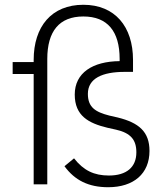

<svg xmlns="http://www.w3.org/2000/svg" viewBox="-20 -772 682 804"><path d="M606 -140C606 -220 562 -258 473 -280L438 -288C379 -303 348 -323 348 -379C348 -444 409 -471 502 -471H537V-521C537 -661 461 -752 329 -752C196 -752 121 -661 121 -521V-512H33V-462H121V0H178V-525C178 -641 228 -703 329 -703C430 -703 481 -641 481 -525V-516C368 -515 293 -467 293 -376C293 -287 351 -256 430 -237L466 -229C527 -215 551 -187 551 -134C551 -72 510 -37 436 -37C374 -37 330 -58 290 -109L250 -76C293 -17 351 12 433 12C540 12 606 -45 606 -140Z"/></svg>

Font: IBM Plex Devanagari Light
Style: Regular
Weight: 300
Designer: Mike Abbink, Paul van der Laan, Pieter van Rosmalen, Erin McLaughlin
Foundry: Bold Monday
Version: Version 1.0